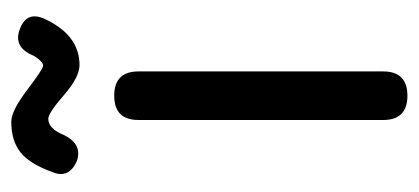

<svg xmlns="http://www.w3.org/2000/svg" viewBox="-216 -508 725 332"><g transform="rotate(-90 146.0 -342.5)"><path d="M199 -567Q178 -567 147 -594Q116 -621 106 -621Q89 -621 78 -594Q62 -561 32 -572Q2 -586 14 -614Q28 -653 48 -669Q68 -685 101 -685Q120 -685 156 -657.5Q192 -630 198 -630Q205 -630 215 -646Q229 -681 259 -671Q292 -660 280 -630Q252 -567 199 -567ZM104 -42V-465Q104 -507 146 -507Q188 -507 188 -465V-42Q188 0 146 0Q104 0 104 -42Z"/></g></svg>

Font: Jura
Style: Bold
Weight: 700
Designer: Daniel Johnson, Alexei Vanyashin
Foundry: Daniel Johnson
Version: Version 5.103